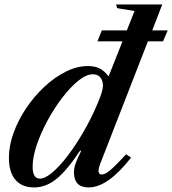

<svg xmlns="http://www.w3.org/2000/svg" viewBox="-20 -831 773 862"><path d="M133.5 10.5Q78.5 10.5 49.2 -23.8Q20 -58 20 -122.5Q20 -177 41 -234.8Q62 -292.5 98 -346Q134 -399.5 179.8 -442Q225.5 -484.5 275.8 -509.5Q326 -534.5 374.5 -534.5Q406 -534.5 427.2 -523.8Q448.5 -513 467.5 -488L530 -645.5H417.5L437 -694.5H549.5L584 -781.5L505.5 -794.5L501.5 -811H708.5L663.5 -694.5H733L712 -645.5H644L429.5 -94.5Q412 -47.5 437.5 -47.5Q452.5 -47.5 476.2 -68Q500 -88.5 546.5 -138.5L568.5 -123.5Q464 10.5 378 10.5Q312 10.5 312 -58Q312 -76.5 320 -98.8Q328 -121 344 -152.5L340 -155.5Q280.5 -65.5 233.2 -27.5Q186 10.5 133.5 10.5ZM159.5 -29Q182.5 -29 215.2 -56.8Q248 -84.5 284.5 -132.5Q321 -180.5 356.2 -241.5Q391.5 -302.5 419 -368.5Q432.5 -401 437.2 -418Q442 -435 442.5 -449Q438 -497.5 396.5 -497.5Q367.5 -497.5 331.8 -468.8Q296 -440 260 -393Q224 -346 193.8 -290.5Q163.5 -235 145 -180.2Q126.5 -125.5 126.5 -82.5Q126.5 -29 159.5 -29Z"/></svg>

Font: Libre Caslon Text Medium Italic
Style: Regular
Weight: 500
Italic angle: -22.583°
Designer: Pablo Impallari, Rodrigo Fuenzalida, Katja Schimmel
Foundry: Pablo Impallari, Rodrigo Fuenzalida
Version: Version 2.000